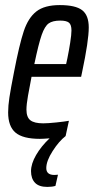

<svg xmlns="http://www.w3.org/2000/svg" viewBox="-20 -538 370 755"><path d="M329 -430Q329 -378 303 -255L299 -236H104Q96 -195 90 -161Q84 -127 84 -107Q84 -77 99.5 -65Q115 -53 150 -53Q168 -53 201.5 -56.5Q235 -60 251 -63L238 -3Q212 17 187 56Q162 95 162 123Q162 150 194 150L208 149L198 193Q185 197 166 197Q133 197 117.5 180.5Q102 164 102 135Q102 106 122 71.5Q142 37 175 6Q149 8 137 8Q70 8 41 -16.5Q12 -41 12 -96Q12 -122 17 -155Q22 -188 35 -254Q56 -363 73.5 -415.5Q91 -468 123 -493Q155 -518 215 -518Q277 -518 303 -498Q329 -478 329 -430ZM261 -418Q261 -441 251 -449Q241 -457 217 -457Q187 -457 171.5 -446Q156 -435 144 -401Q132 -367 115 -286H240L245 -309Q251 -338 256 -370Q261 -402 261 -418Z"/></svg>

Font: Saira Ultra Condensed Medium
Style: Italic
Weight: 500
Width: 1
Italic angle: -12°
Designer: Hector Gatti with collaboration of the Omnibus-Type team
Foundry: Omnibus-Type
Version: Version 1.001; ttfautohint (v1.8)